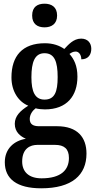

<svg xmlns="http://www.w3.org/2000/svg" viewBox="-20 -782 519 1039"><path d="M221 -634C258 -634 289 -652 289 -698C289 -745 258 -762 221 -762C183 -762 154 -745 154 -698C154 -652 183 -634 221 -634ZM203 237C370 237 448 165 448 49C448 -38 400 -99 288 -99H191C159 -99 141 -110 141 -138C141 -164 158 -185 173 -196C184 -192 210 -190 223 -190C343 -190 399 -264 399 -367C399 -427 380 -463 356 -490C366 -497 375 -503 390 -503C406 -503 420 -486 420 -461C459 -461 474 -488 474 -518C474 -548 456 -573 419 -573C377 -573 349 -539 328 -517C302 -535 268 -548 223 -548C101 -548 42 -479 42 -363C42 -289 79 -232 133 -210C90 -183 60 -154 60 -112C60 -67 91 -44 120 -31C57 -21 6 22 6 96C6 186 71 237 203 237ZM221 -243C169 -243 150 -286 150 -364C150 -446 168 -494 221 -494C275 -494 292 -448 292 -365C292 -285 276 -243 221 -243ZM205 183C135 183 100 147 100 92C100 21 144 2 182 2H278C327 2 353 23 353 73C353 137 311 183 205 183Z"/></svg>

Font: Noto Serif Georgian Condensed SemiBold
Style: Regular
Weight: 600
Width: 3
Designer: Monotype Design Team, Akaki Razmadze
Foundry: Google LLC
Version: Version 2.003